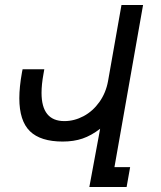

<svg xmlns="http://www.w3.org/2000/svg" viewBox="-20 -745 640 765"><path d="M230 -181Q141.5 -181 99.2 -222.2Q57 -263.5 57 -353.5Q57 -398 67.5 -456.5L70 -469H156.5L153 -449Q145.5 -408 145.5 -375Q145.5 -262.5 236.5 -262.5Q276 -262.5 313 -282.2Q350 -302 376 -338.5Q402 -375 410.5 -422L464 -725H550L436 -79H498.5L484.5 0H336L379 -232Q344 -205 309 -193Q274 -181 230 -181Z"/></svg>

Font: JuliaMono Italic
Style: Regular
Weight: 400
Italic angle: -9°
Monospace: yes
Designer: cormullion
Foundry: corm
Version: Version 0.049; ttfautohint (v1.8.4)